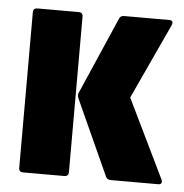

<svg xmlns="http://www.w3.org/2000/svg" viewBox="-42 -539 558 581"><g transform="rotate(5 236.5 -249.0)"><path d="M315 0Q304 0 300 -9L197 -236Q191 -248 197 -258L298 -490Q302 -498 312 -498H449Q464 -498 458 -483L352 -254L467 -17Q471 -10 469 -5Q467 0 460 0ZM49 0Q36 0 36 -13V-485Q36 -498 49 -498H174Q187 -498 187 -485V-13Q187 0 174 0Z"/></g></svg>

Font: Sofia Sans Condensed Black
Style: Regular
Weight: 900
Designer: Botio Nikoltchev, Ani Petrova
Foundry: lettersoup
Version: Version 4.101